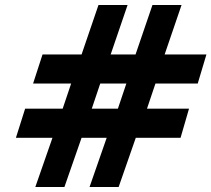

<svg xmlns="http://www.w3.org/2000/svg" viewBox="-20 -752 850 772"><path d="M191 -198H44L81 -315H232L266 -416H113L151 -533H308L376 -732H493L425 -533H525L593 -732H710L642 -533H810L775 -416H605L571 -315H740L706 -198H526L457 0H340L409 -198H308L239 0H122ZM454 -315 488 -416H383L349 -315Z"/></svg>

Font: Exo ExtraBold
Style: Italic
Weight: 800
Italic angle: -9°
Designer: Natanael Gama
Foundry: Natanael Gama
Version: Version 1.500; ttfautohint (v1.6)